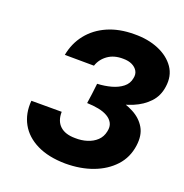

<svg xmlns="http://www.w3.org/2000/svg" viewBox="-130 -831 926 964"><g transform="rotate(20 333.0 -348.5)"><path d="M326 -339Q382 -340 439 -349.5Q496 -359 544 -379Q592 -399 624.5 -433.5Q657 -468 664 -519Q673 -579 643 -622.5Q613 -666 556 -690Q499 -714 426 -713Q346 -713 284.5 -686Q223 -659 184 -610Q145 -561 133 -496L289 -495Q301 -532 334 -555.5Q367 -579 416 -578Q444 -578 463.5 -568.5Q483 -559 492.5 -542.5Q502 -526 497 -504Q492 -474 468 -455Q444 -436 409.5 -426.5Q375 -417 335 -415ZM321 16Q402 16 467.5 -8.5Q533 -33 575.5 -79Q618 -125 627 -191Q635 -248 612.5 -286.5Q590 -325 546.5 -348Q503 -371 447 -381.5Q391 -392 333 -392L321 -307Q354 -306 382.5 -300.5Q411 -295 431.5 -283Q452 -271 461.5 -252.5Q471 -234 465 -208Q459 -178 438.5 -158.5Q418 -139 388 -129.5Q358 -120 324 -121Q271 -121 243 -147Q215 -173 216 -222H54Q48 -153 77.5 -99.5Q107 -46 169 -15.5Q231 15 321 16Z"/></g></svg>

Font: Jost
Style: Bold Italic
Weight: 700
Italic angle: -5°
Version: Version 3.710